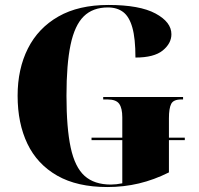

<svg xmlns="http://www.w3.org/2000/svg" viewBox="-20 -744 801 774"><path d="M413 10Q291 10 210.5 -36Q130 -82 90.5 -164.5Q51 -247 51 -358Q51 -466 92.5 -548.5Q134 -631 215.5 -677.5Q297 -724 417 -724Q543 -724 607 -689.5Q671 -655 671 -606Q671 -569 636 -540.5Q601 -512 526 -512Q526 -589 513.5 -633Q501 -677 476.5 -695.5Q452 -714 415 -714Q354 -714 317.5 -678Q281 -642 264.5 -563.5Q248 -485 248 -358Q248 -228 265 -149Q282 -70 321 -35Q360 0 427 0Q448 0 473 -5V-179H349V-189H473V-271Q473 -308 460.5 -325.5Q448 -343 414 -343H396V-353H718V-343H710Q679 -343 670 -325Q661 -307 661 -267V-189H725V-179H661V-49Q601 -19 540 -4.5Q479 10 413 10Z"/></svg>

Font: Noto Serif Display SemiCondensed Black
Style: Regular
Weight: 900
Width: 4
Designer: Monotype Design Team
Foundry: Monotype Imaging Inc.
Version: Version 2.009